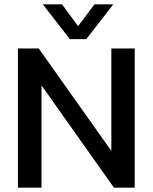

<svg xmlns="http://www.w3.org/2000/svg" viewBox="-20 -868 707 888"><path d="M303 -687 178 -848H267L341 -747L417 -848H504L379 -687ZM63 0V-644H159L495 -170V-644H603V0H507L172 -473V0Z"/></svg>

Font: Kanit
Style: Regular
Weight: 400
Designer: Katatrad Team
Foundry: CadsonDemak
Version: Version 2.000; ttfautohint (v1.8.3)